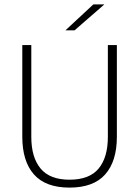

<svg xmlns="http://www.w3.org/2000/svg" viewBox="-20 -844 634 874"><path d="M296.5 10Q187.5 10 134.5 -50Q81.5 -110 81.5 -221.5V-639H122.5V-221Q122.5 -127.5 164.8 -76.8Q207 -26 296.5 -26Q387 -26 429 -76.8Q471 -127.5 471 -221V-639H512V-221.5Q512 -110 458.8 -50Q405.5 10 296.5 10ZM405 -824H454V-823L319.5 -706H278.5V-706.5Z"/></svg>

Font: Anek Telugu Medium ExtraLight
Style: Regular
Weight: 250
Version: Version 1.003